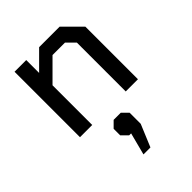

<svg xmlns="http://www.w3.org/2000/svg" viewBox="-229 -612 1033 1033"><g transform="rotate(-45 288.0 -95.5)"><path d="M70 -498H159V-400L257 -498H413L511 -400V0H418V-372L373 -417H278L163 -302V0H70ZM279 180H264L230 146V96L264 62H318L352 96V180L299 307H246Z"/></g></svg>

Font: Chakra Petch Medium
Style: Regular
Weight: 500
Designer: Katatrad Aksorn Co.,Ltd.
Foundry: Cadson Demak Co.,Ltd.
Version: Version 1.000; ttfautohint (v1.6)